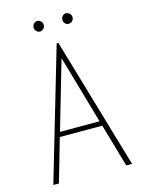

<svg xmlns="http://www.w3.org/2000/svg" viewBox="-115 -826 668 895"><g transform="rotate(-15 219.0 -379.0)"><path d="M381 0 321 -208H116L56 0H29L215 -634H223L409 0ZM219 -561 123 -231H314ZM154 -707Q145 -707 137.5 -714.5Q130 -722 130 -732Q130 -743 137.5 -750.5Q145 -758 154 -758Q163 -758 171 -751Q179 -744 179 -732Q179 -722 171.5 -714.5Q164 -707 154 -707ZM292 -707Q283 -707 276 -714.5Q269 -722 269 -732Q269 -743 276 -750.5Q283 -758 292 -758Q301 -758 309.5 -751Q318 -744 318 -732Q318 -722 310.5 -714.5Q303 -707 292 -707Z"/></g></svg>

Font: Inconsolata SemiCondensed ExtraLight
Style: Regular
Weight: 200
Width: 4
Monospace: yes
Designer: Raph Levien, Cyreal, Brenton Simpson
Foundry: Raph Levien, Cyreal, Google
Version: Version 3.100; ttfautohint (v1.8.4.7-5d5b)